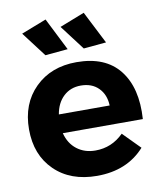

<svg xmlns="http://www.w3.org/2000/svg" viewBox="-86 -837 769 912"><g transform="rotate(-10 298.5 -381.0)"><path d="M275 -611 166 -601 75 -721 196 -768ZM460 -611 351 -601 260 -721 380 -768ZM305 -543Q444 -543 511.5 -457.5Q579 -372 569 -222H183Q196 -171 233 -142.5Q270 -114 322 -114Q401 -114 458 -171L539 -89Q454 6 309 6Q181 6 104.5 -69Q28 -144 28 -267Q28 -391 105 -467Q182 -543 305 -543ZM180 -313H425Q423 -366 391 -398Q359 -430 306 -430Q256 -430 222.5 -398.5Q189 -367 180 -313Z"/></g></svg>

Font: Montserrat-Arabic SemiBold
Style: Regular
Weight: 600
Designer: Mohamed Gaber
Foundry: Kief Type Foundry
Version: Version 5.008;PS 005.008;hotconv 1.0.88;makeotf.lib2.5.64775